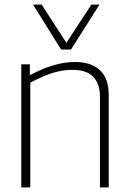

<svg xmlns="http://www.w3.org/2000/svg" viewBox="-20 -810 562 830"><path d="M72 0V-532H109V-485Q141 -502 172.5 -514.5Q204 -527 237 -534.5Q270 -542 307 -542Q352 -542 384 -526Q416 -510 433 -479Q450 -448 450 -400V0H412V-394Q412 -447 383.5 -477.5Q355 -508 294 -508Q261 -508 231 -501Q201 -494 171.5 -481.5Q142 -469 111 -453V0ZM410 -790 287 -596H244L123 -790H160L267 -625L375 -790Z"/></svg>

Font: Georama ExtraLight
Style: Regular
Weight: 250
Version: Version 1.001